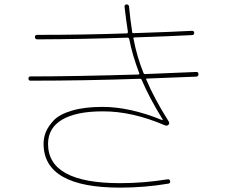

<svg xmlns="http://www.w3.org/2000/svg" viewBox="-20 -820 1040 880"><path d="M120.1 -450.2Q110.4 -450.2 110.4 -460Q110.4 -469.7 120.1 -469.7Q313.5 -469.7 614.3 -478.5Q620.1 -478.5 618.2 -484.4Q585.9 -569.3 572.3 -641.6Q570.3 -646.5 566.4 -647.5Q366.2 -640.6 151.4 -639.6Q140.6 -639.6 140.1 -649.9Q139.6 -660.2 151.4 -660.2Q363.3 -660.2 561.5 -667Q565.4 -667 566.4 -672.9Q557.6 -729.5 550.8 -789.1Q549.8 -793 552.7 -796.4Q555.7 -799.8 559.6 -799.8Q569.3 -799.8 571.3 -791Q577.1 -729.5 585.9 -672.9Q585.9 -668 590.8 -668Q771.5 -673.8 859.4 -678.7Q870.1 -678.7 870.1 -669.9Q870.1 -659.2 860.4 -659.2Q772.5 -654.3 594.7 -648.4Q589.8 -648.4 591.8 -642.6Q607.4 -560.5 637.7 -485.4Q639.6 -480.5 644.5 -480.5Q798.8 -486.3 879.9 -490.2Q889.6 -490.2 889.6 -480.5Q889.6 -469.7 879.9 -468.8Q877 -468.8 653.3 -460Q648.4 -460 650.4 -455.1Q687.5 -367.2 752.9 -263.7Q758.8 -254.9 752 -248Q746.1 -242.2 737.3 -245.1Q585 -310.5 450.2 -309.6Q329.1 -309.6 264.6 -271.5Q200.2 -233.4 200.2 -160.2Q200.2 19.5 530.3 19.5Q638.7 19.5 747.1 2Q757.8 0 759.8 9.8Q761.7 18.6 752.9 21.5Q642.6 40 530.3 40Q180.7 40 179.7 -160.2Q179.7 -188.5 189.9 -214.4Q200.2 -240.2 226.1 -268.1Q252 -295.9 309.6 -313Q367.2 -330.1 450.2 -330.1Q575.2 -330.1 723.6 -269.5H725.6V-272.5Q664.1 -372.1 628.9 -455.1Q627 -459 623 -459Q368.2 -450.2 120.1 -450.2Z"/></svg>

Font: Rounded Mgen+ 1m thin
Style: Regular
Weight: 100
Designer: [Source Han Sans]
Ryoko NISHIZUKA  (kana & ideographs); Paul D. Hunt (Latin, Greek & Cyrillic); Wenlong ZHANG  (bopomofo
Version: Version 1.059.20150602